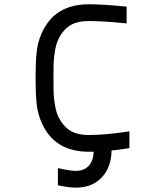

<svg xmlns="http://www.w3.org/2000/svg" viewBox="-20 -697 707 895"><path d="M173.8 -541Q233.1 -677.1 394.5 -677.1Q459.6 -677.1 570.3 -666V-587.9Q458.3 -599 394.5 -599Q338.5 -599 305.7 -577.8Q272.8 -556.6 252 -513.7Q241.5 -491.5 236 -458.3Q230.5 -425.1 229.8 -401.4Q229.2 -377.6 229.2 -333.3Q229.2 -289.1 229.8 -265.3Q230.5 -241.5 236 -208.3Q241.5 -175.1 252 -153Q272.8 -110 305.7 -88.9Q338.5 -67.7 394.5 -67.7Q470.7 -67.7 583.3 -84.6V-6.5Q534.5 1.3 500 4.6Q498.7 72.3 466.1 115.9Q420.6 177.7 333.3 177.7Q302.1 177.7 250 166.7V86.6Q306.6 99.6 333.3 99.6Q376.3 99.6 398.4 70.3Q415.4 48.2 416.7 10.4H394.5Q233.1 10.4 173.8 -125.7Q155.6 -166.7 150.7 -213.5Q145.8 -260.4 145.8 -333.3Q145.8 -406.2 150.7 -453.1Q155.6 -500 173.8 -541Z"/></svg>

Font: TypoPRO Monoid
Style: Regular
Weight: 400
Width: 4
Monospace: yes
Designer: Andreas Larsen (@larsenwork)
Version: Version 0.61